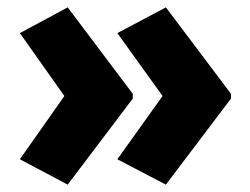

<svg xmlns="http://www.w3.org/2000/svg" viewBox="-20 -542 679 522"><path d="M608 -274 431 -40 299 -109 422 -281 299 -452 431 -522 608 -287ZM341 -274 164 -40 34 -109 155 -281 34 -452 164 -522 341 -287Z"/></svg>

Font: Noto Sans Bengali SemiCondensed Black
Style: Regular
Weight: 900
Width: 4
Designer: Joana Ranito - Universal Thirst; Jelle Bosma - Monotype Design Team
Foundry: Universal Thirst ehf.
Version: Version 3.000; ttfautohint (v1.8.4.7-5d5b)